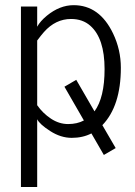

<svg xmlns="http://www.w3.org/2000/svg" viewBox="-20 -541 536 761"><path d="M127.4 -124Q149.9 -91.8 182.1 -70.6Q214.4 -49.3 250 -49.3Q285.6 -49.3 312.5 -63.5L235.4 -197.3L282.2 -224.6L354.5 -99.6Q394.5 -154.3 394.5 -267.1Q394.5 -389.2 337.9 -439Q307.6 -465.8 261.7 -465.8Q200.2 -465.8 154.3 -414.1Q142.6 -400.9 127.4 -380.4ZM63 200.2V-515.1H127.4V-435.1Q139.2 -457 166 -479Q216.8 -520.5 272 -520.5Q374.5 -520.5 428.2 -408.2Q459 -343.8 459 -272.5Q459 -121.1 385.7 -44.9L438.5 45.9L391.6 73.2L342.3 -12.2Q308.1 5.4 264.4 5.4Q220.7 5.4 178.7 -21.7Q136.7 -48.8 127.4 -68.4V200.2Z"/></svg>

Font: News Cycle
Style: Regular
Weight: 500
Version: Version 0.5.2